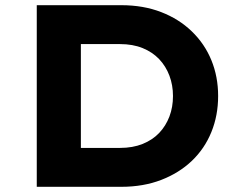

<svg xmlns="http://www.w3.org/2000/svg" viewBox="-20 -720 936 740"><path d="M121.7 0V-700H447.2Q532.5 -700 601.1 -673.4Q669.8 -646.9 719.2 -599.1Q768.7 -551.4 794.7 -487.9Q820.7 -424.4 820.7 -350Q820.7 -275.1 794.7 -211.1Q768.7 -147.1 719.5 -100.1Q670.2 -53.1 601.4 -26.6Q532.5 0 447.2 0ZM291.7 -116 269.2 -149.9H442.2Q491.7 -149.9 529.9 -165.3Q568.1 -180.8 593.7 -207.8Q619.3 -234.9 633 -271Q646.7 -307.1 646.7 -350Q646.7 -391.9 633 -428.3Q619.3 -464.7 593.5 -492Q567.6 -519.2 529.7 -534.7Q491.7 -550.1 442.2 -550.1H266.2L291.7 -582Z"/></svg>

Font: Lexend Exa
Style: Regular
Weight: 400
Designer: Bonnie Shaver-Troup, Thomas Jockin
Foundry: Lexend
Version: Version 1.007